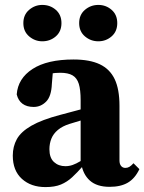

<svg xmlns="http://www.w3.org/2000/svg" viewBox="-20 -746 587 781"><path d="M165 15Q106 15 69 -18.5Q32 -52 32 -113Q32 -150 48.5 -180Q65 -210 107.5 -234.5Q150 -259 226 -279Q252 -286 278.5 -293Q305 -300 331 -307Q357 -314 383 -320V-279Q352 -269 320.5 -259.5Q289 -250 263 -242Q234 -233 215.5 -217.5Q197 -202 189 -182Q181 -162 181 -139Q181 -104 199.5 -87Q218 -70 246 -70Q261 -70 275.5 -75Q290 -80 308 -91Q326 -102 351 -120L359 -69H316Q294 -44 273.5 -25Q253 -6 228 4.5Q203 15 165 15ZM426 14Q374 14 345.5 -11.5Q317 -37 310 -83L308 -86V-338Q308 -381 300.5 -405Q293 -429 275 -439.5Q257 -450 225 -450Q205 -450 184 -446.5Q163 -443 133 -435L197 -477L191 -405Q189 -354 167.5 -332.5Q146 -311 117 -311Q89 -311 71.5 -324Q54 -337 48 -362Q53 -427 112.5 -465.5Q172 -504 279 -504Q345 -504 386 -484.5Q427 -465 446.5 -424Q466 -383 466 -316V-93Q466 -79 472.5 -71Q479 -63 490 -63Q499 -63 506.5 -67.5Q514 -72 523 -82L547 -58Q529 -20 500 -3Q471 14 426 14ZM152 -578Q122 -578 98.5 -598Q75 -618 75 -652Q75 -686 98.5 -706Q122 -726 152 -726Q184 -726 207 -706Q230 -686 230 -652Q230 -618 207 -598Q184 -578 152 -578ZM380 -578Q349 -578 325.5 -598Q302 -618 302 -652Q302 -686 325.5 -706Q349 -726 380 -726Q411 -726 434 -706Q457 -686 457 -652Q457 -618 434 -598Q411 -578 380 -578Z"/></svg>

Font: Source Serif 4 18pt
Style: Bold
Weight: 700
Designer: Frank Grießhammer
Foundry: Adobe Systems Incorporated
Version: Version 4.004;hotconv 1.0.116;makeotfexe 2.5.65601